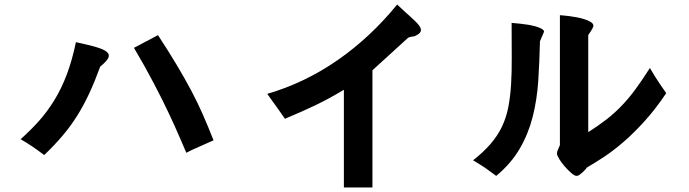

<svg xmlns="http://www.w3.org/2000/svg" viewBox="-20 -739 3040 847"><path d="M315 -553Q371 -541 405 -531Q439 -521 452 -509.5Q465 -498 457.5 -483Q450 -468 422 -445Q398 -379 373.5 -326.5Q349 -274 320.5 -228.5Q292 -183 256.5 -141Q221 -99 175 -55Q158 -68 146.5 -76Q135 -84 124.5 -91.5Q114 -99 101.5 -106.5Q89 -114 71 -125Q115 -164 152 -205.5Q189 -247 220 -297.5Q251 -348 274.5 -410Q298 -472 315 -553ZM571 -528 677 -584Q724 -512 759 -453.5Q794 -395 822.5 -341.5Q851 -288 874.5 -234.5Q898 -181 922 -120Q894 -107 859 -92Q824 -77 802 -65Q791 -90 772 -134.5Q753 -179 725 -238.5Q697 -298 658.5 -371.5Q620 -445 571 -528Z M1808 -579Q1790 -577 1781 -573L1623 -429V88H1497V-343Q1462 -322 1432.5 -306Q1403 -290 1373 -275.5Q1343 -261 1310 -246.5Q1277 -232 1237 -215Q1223 -235 1212.5 -250Q1202 -265 1193 -277.5Q1184 -290 1176 -301Q1168 -312 1159 -325Q1324 -373 1469 -473.5Q1614 -574 1732 -719Q1766 -687 1791 -665Q1816 -643 1828 -627.5Q1840 -612 1836 -600.5Q1832 -589 1808 -579Z M2919 -328Q2872 -258 2824.5 -205.5Q2777 -153 2732 -114Q2687 -75 2645.5 -47.5Q2604 -20 2569 0Q2569 1 2564 7Q2559 13 2552 19.5Q2545 26 2537.5 31.5Q2530 37 2524 37Q2515 37 2500.5 24.5Q2486 12 2471.5 -4.5Q2457 -21 2447 -37.5Q2437 -54 2437 -62Q2437 -70 2442 -80.5Q2447 -91 2450 -99V-672Q2451 -672 2462.5 -671Q2474 -670 2490.5 -668Q2507 -666 2525.5 -662.5Q2544 -659 2560.5 -653.5Q2577 -648 2587.5 -641Q2598 -634 2598 -624Q2593 -610 2585.5 -600Q2578 -590 2576 -586L2575 -584V-156Q2619 -184 2654 -211Q2689 -238 2720.5 -270.5Q2752 -303 2782 -343.5Q2812 -384 2847 -439Q2873 -395 2889 -371.5Q2905 -348 2919 -328ZM2362 -557Q2360 -466 2354.5 -382.5Q2349 -299 2330 -224Q2311 -149 2273 -83.5Q2235 -18 2169 37Q2151 24 2139 15Q2127 6 2116.5 -1Q2106 -8 2094.5 -15Q2083 -22 2067 -32Q2113 -68 2144 -104Q2175 -140 2194 -179.5Q2213 -219 2222 -264.5Q2231 -310 2234.5 -365Q2238 -420 2237.5 -487.5Q2237 -555 2237 -638Q2237 -638 2248 -637Q2259 -636 2274.5 -634.5Q2290 -633 2308.5 -630Q2327 -627 2343 -622.5Q2359 -618 2369.5 -612Q2380 -606 2380 -599Q2375 -587 2369.5 -574.5Q2364 -562 2362 -557Z"/></svg>

Font: D2Coding
Style: Bold
Weight: 700
Monospace: yes
Designer: Yong-Rak Park; Jeong-Hwan Yoon; Sang-Min Lee;
Foundry: NHN Corporation
Version: Version 1.3.2; Build 20180524